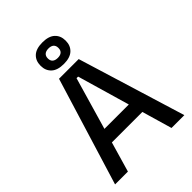

<svg xmlns="http://www.w3.org/2000/svg" viewBox="-242 -961 1073 1073"><g transform="rotate(-45 295.0 -424.0)"><path d="M21 0 217 -639H372.5L568.5 0H467L301 -572H288.5L122.5 0ZM149 -178.5V-261.5H439.5V-178.5ZM195.5 -762V-764Q195.5 -802.5 220.2 -825.5Q245 -848.5 295 -848.5Q344.5 -848.5 369.2 -825.5Q394 -802.5 394 -764V-762Q394 -724.5 369.2 -701.2Q344.5 -678 295 -678Q245 -678 220.2 -701.2Q195.5 -724.5 195.5 -762ZM253 -762.5Q253 -745 263.8 -735.5Q274.5 -726 295 -726Q315.5 -726 326 -735.5Q336.5 -745 336.5 -762.5V-764Q336.5 -781.5 326 -791Q315.5 -800.5 295 -800.5Q274.5 -800.5 263.8 -791Q253 -781.5 253 -764Z"/></g></svg>

Font: Anek Latin Medium
Style: Regular
Weight: 500
Designer: Yesha Goshar
Foundry: Ek Type
Version: Version 1.003